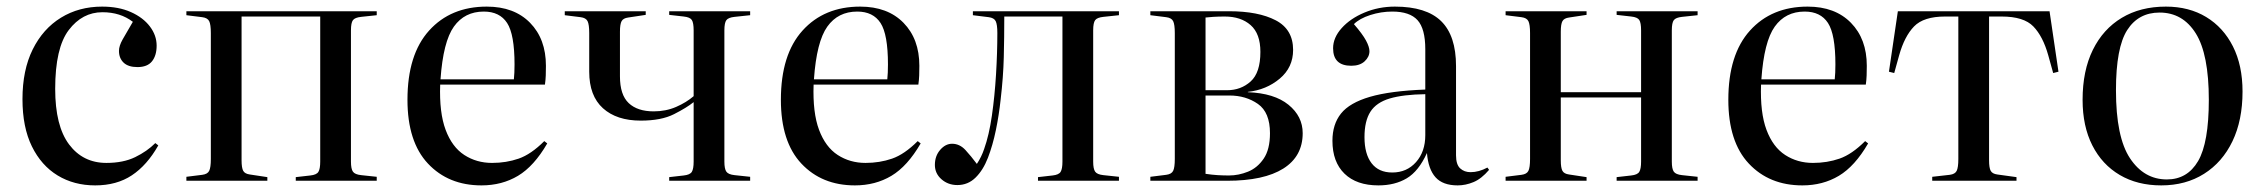

<svg xmlns="http://www.w3.org/2000/svg" viewBox="-20 -547 6854 581"><path d="M268 14Q204 14 154.5 -16Q105 -46 76.5 -104Q48 -162 48 -247Q48 -335 79 -397.5Q110 -460 164.5 -493.5Q219 -527 289 -527Q339 -527 376 -510.5Q413 -494 433.5 -467Q454 -440 454 -409Q454 -379 440 -361.5Q426 -344 396 -344Q368 -344 354 -357.5Q340 -371 340 -393Q340 -408 351 -427.5Q362 -447 382 -481Q344 -510 290 -510Q229 -510 188 -456Q147 -402 147 -278Q147 -166 189 -110Q231 -54 302 -54Q353 -54 389 -71.5Q425 -89 450 -114L459 -107Q425 -47 379 -16.5Q333 14 268 14Z M544 0V-12L592 -18Q608 -20 613 -30Q618 -40 618 -66V-447Q618 -473 613 -483Q608 -493 592 -495L544 -501V-513H1120V-501L1073 -496Q1054 -494 1048 -486Q1042 -478 1042 -455V-58Q1042 -36 1048 -27.5Q1054 -19 1073 -17L1120 -12V0H875V-11L919 -16Q938 -18 943.5 -27Q949 -36 949 -58V-497H711V-62Q711 -39 716 -30Q721 -21 736 -19L789 -11V0Z M1437 14Q1337 14 1275 -52Q1213 -118 1213 -245Q1213 -382 1278.5 -454.5Q1344 -527 1453 -527Q1536 -527 1584 -478Q1632 -429 1632 -348Q1632 -332 1631.5 -318.5Q1631 -305 1629 -291H1312Q1309 -206 1328.5 -154Q1348 -102 1385 -78Q1422 -54 1469 -54Q1512 -54 1549.5 -67Q1587 -80 1627 -120L1636 -113Q1596 -44 1547.5 -15Q1499 14 1437 14ZM1313 -307H1535Q1536 -316 1536.5 -327.5Q1537 -339 1537 -352Q1537 -443 1514.5 -477.5Q1492 -512 1444 -512Q1386 -512 1353.5 -466.5Q1321 -421 1313 -307Z M2005 0V-11L2049 -16Q2068 -18 2073.5 -27Q2079 -36 2079 -58V-238Q2058 -221 2019.5 -201.5Q1981 -182 1919 -182Q1846 -182 1804.5 -219.5Q1763 -257 1763 -330V-447Q1763 -473 1758 -483Q1753 -493 1737 -495L1689 -501V-513H1934V-502L1881 -494Q1866 -492 1861 -483Q1856 -474 1856 -451V-316Q1856 -260 1882.5 -235Q1909 -210 1958 -210Q1995 -210 2026 -223.5Q2057 -237 2079 -256V-455Q2079 -478 2073.5 -486.5Q2068 -495 2049 -497L2005 -502V-513H2250V-501L2203 -496Q2184 -494 2178 -486Q2172 -478 2172 -455V-58Q2172 -36 2178 -27.5Q2184 -19 2203 -17L2250 -12V0Z M2567 14Q2467 14 2405 -52Q2343 -118 2343 -245Q2343 -382 2408.5 -454.5Q2474 -527 2583 -527Q2666 -527 2714 -478Q2762 -429 2762 -348Q2762 -332 2761.5 -318.5Q2761 -305 2759 -291H2442Q2439 -206 2458.5 -154Q2478 -102 2515 -78Q2552 -54 2599 -54Q2642 -54 2679.5 -67Q2717 -80 2757 -120L2766 -113Q2726 -44 2677.5 -15Q2629 14 2567 14ZM2443 -307H2665Q2666 -316 2666.5 -327.5Q2667 -339 2667 -352Q2667 -443 2644.5 -477.5Q2622 -512 2574 -512Q2516 -512 2483.5 -466.5Q2451 -421 2443 -307Z M2877 13Q2849 13 2829 -4.5Q2809 -22 2809 -48Q2809 -75 2825 -93.5Q2841 -112 2861 -112Q2884 -112 2901.5 -93Q2919 -74 2936 -51Q2950 -72 2958 -96Q2973 -138 2981.5 -197Q2990 -256 2994 -321.5Q2998 -387 2998 -447Q2998 -473 2993 -483Q2988 -493 2972 -495L2924 -501V-513H3366V-501L3319 -496Q3300 -494 3294 -486Q3288 -478 3288 -455V-58Q3288 -36 3294 -27.5Q3300 -19 3319 -17L3366 -12V0H3121V-11L3165 -16Q3184 -18 3189.5 -27Q3195 -36 3195 -58V-497H3019Q3019 -434 3017.5 -374Q3016 -314 3008 -246Q3003 -199 2993.5 -153Q2984 -107 2969.5 -69.5Q2955 -32 2932 -9.5Q2909 13 2877 13Z M3461 0V-12L3509 -18Q3525 -20 3530 -30Q3535 -40 3535 -66V-447Q3535 -473 3530 -483Q3525 -493 3509 -495L3461 -501V-513H3699Q3788 -513 3840.5 -485.5Q3893 -458 3893 -396Q3893 -343 3852.5 -309Q3812 -275 3756 -269V-268Q3836 -265 3879 -230Q3922 -195 3922 -144Q3922 -74 3863.5 -37Q3805 0 3693 0ZM3628 -274H3693Q3735 -274 3764.5 -300.5Q3794 -327 3794 -390Q3794 -445 3764.5 -471Q3735 -497 3686 -497Q3667 -497 3651.5 -496Q3636 -495 3628 -494ZM3699 -16Q3728 -16 3756.5 -27.5Q3785 -39 3804 -67Q3823 -95 3823 -144Q3823 -207 3786.5 -232.5Q3750 -258 3700 -258H3628V-21Q3648 -18 3665 -17Q3682 -16 3699 -16Z M4151 14Q4085 14 4048.5 -21.5Q4012 -57 4012 -121Q4012 -171 4038 -203.5Q4064 -236 4125.5 -254Q4187 -272 4293 -276V-398Q4293 -460 4269.5 -486Q4246 -512 4193 -512Q4159 -512 4126.5 -501.5Q4094 -491 4077 -474Q4103 -444 4113.5 -424.5Q4124 -405 4124 -392Q4124 -375 4109.5 -361.5Q4095 -348 4069 -348Q4014 -348 4014 -401Q4014 -433 4040 -462Q4066 -491 4109 -509Q4152 -527 4201 -527Q4296 -527 4341 -483Q4386 -439 4386 -347V-77Q4386 -49 4398.5 -37.5Q4411 -26 4430 -26Q4455 -26 4481 -40L4486 -33Q4463 -6 4439 4Q4415 14 4391 14Q4346 14 4324 -10.5Q4302 -35 4298 -84Q4273 -29 4237 -7.5Q4201 14 4151 14ZM4193 -25Q4237 -25 4265 -56.5Q4293 -88 4293 -138V-262Q4226 -261 4185.5 -249Q4145 -237 4127 -209Q4109 -181 4109 -132Q4109 -81 4130.5 -53Q4152 -25 4193 -25Z M4536 0V-12L4584 -18Q4600 -20 4605 -30Q4610 -40 4610 -66V-447Q4610 -473 4605 -483Q4600 -493 4584 -495L4536 -501V-513H4781V-502L4728 -494Q4713 -492 4708 -483Q4703 -474 4703 -451V-268H4946V-455Q4946 -478 4940.5 -486.5Q4935 -495 4916 -497L4872 -502V-513H5117V-501L5070 -496Q5051 -494 5045 -486Q5039 -478 5039 -455V-58Q5039 -36 5045 -27.5Q5051 -19 5070 -17L5117 -12V0H4872V-11L4916 -16Q4935 -18 4940.5 -27Q4946 -36 4946 -58V-252H4703V-62Q4703 -39 4708 -30Q4713 -21 4728 -19L4781 -11V0Z M5434 14Q5334 14 5272 -52Q5210 -118 5210 -245Q5210 -382 5275.5 -454.5Q5341 -527 5450 -527Q5533 -527 5581 -478Q5629 -429 5629 -348Q5629 -332 5628.5 -318.5Q5628 -305 5626 -291H5309Q5306 -206 5325.5 -154Q5345 -102 5382 -78Q5419 -54 5466 -54Q5509 -54 5546.5 -67Q5584 -80 5624 -120L5633 -113Q5593 -44 5544.5 -15Q5496 14 5434 14ZM5310 -307H5532Q5533 -316 5533.5 -327.5Q5534 -339 5534 -352Q5534 -443 5511.5 -477.5Q5489 -512 5441 -512Q5383 -512 5350.5 -466.5Q5318 -421 5310 -307Z M5827 0V-12L5880 -18Q5896 -20 5901 -30Q5906 -40 5906 -66V-497H5866Q5801 -497 5772 -467Q5743 -437 5727 -380L5712 -326L5696 -330L5723 -513H6182L6209 -330L6193 -326L6178 -380Q6162 -437 6133 -467Q6104 -497 6037 -497H5999V-62Q5999 -39 6004 -30Q6009 -21 6024 -19L6082 -11V0Z M6520 14Q6448 14 6394.5 -17.5Q6341 -49 6311.5 -107Q6282 -165 6282 -245Q6282 -333 6313 -396Q6344 -459 6400.5 -493Q6457 -527 6534 -527Q6604 -527 6656 -495.5Q6708 -464 6737 -406.5Q6766 -349 6766 -270Q6766 -183 6735.5 -119.5Q6705 -56 6649.5 -21Q6594 14 6520 14ZM6537 -4Q6599 -4 6631.5 -59.5Q6664 -115 6664 -245Q6664 -383 6624.5 -446Q6585 -509 6515 -509Q6451 -509 6417 -456Q6383 -403 6383 -274Q6383 -132 6425.5 -68Q6468 -4 6537 -4Z"/></svg>

Font: Display Regular
Style: Regular
Weight: 400
Designer: Latin by Veronika Burian and Jose Scaglione. Greek by Irene Vlachou. Cyrillic by Vera Evstafieva.
Foundry: TypeTogether
Version: Version 3.002